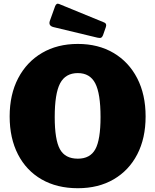

<svg xmlns="http://www.w3.org/2000/svg" viewBox="-20 -984 820 1014"><path d="M391 10Q281 10 200 -36.5Q119 -83 75 -168.5Q31 -254 31 -369Q31 -485 76 -571Q121 -657 202 -704.5Q283 -752 391 -752Q499 -752 579.5 -704.5Q660 -657 704.5 -571Q749 -485 749 -369Q749 -254 705 -169Q661 -84 580.5 -37Q500 10 391 10ZM391 -146Q456 -146 483.5 -196Q511 -246 511 -366Q511 -490 483 -544Q455 -598 391 -598Q326 -598 297.5 -544Q269 -490 269 -366Q269 -246 296.5 -196Q324 -146 391 -146ZM271 -951Q278 -969 292 -963L531 -865Q545 -859 539 -841L524 -798Q520 -788 514 -785Q508 -782 495 -785L262 -841Q235 -848 243 -873Z"/></svg>

Font: Libre Franklin Thin Black
Style: Regular
Weight: 900
Version: Version 3.000